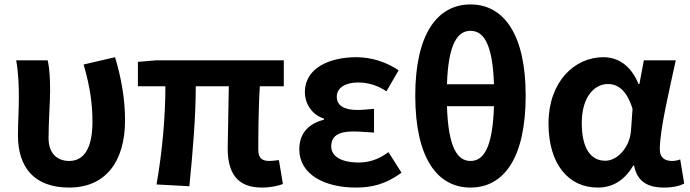

<svg xmlns="http://www.w3.org/2000/svg" viewBox="-20 -832 3114 866"><path d="M292 14C453 14 544 -99 544 -290C544 -385 527 -481 499 -574L357 -541C387 -440 397 -359 397 -283C397 -160 357 -106 292 -106C240 -106 199 -138 199 -209C199 -282 206 -373 206 -423C206 -475 204 -521 195 -560H53C64 -499 65 -437 65 -393C65 -335 61 -278 61 -221C61 -78 134 14 292 14Z M1161 14C1202 14 1235 6 1256 -2L1238 -110C1221 -108 1206 -106 1196 -106C1162 -106 1145 -118 1145 -157C1145 -191 1145 -337 1152 -443H1260V-560H685L602 -553V-443H726C726 -312 713 -153 686 0L834 8C849 -141 863 -303 863 -443H1012C1011 -342 1007 -204 1007 -164C1007 -55 1047 14 1161 14Z M1585 14C1657 14 1720 -1 1791 -53L1732 -146C1687 -111 1639 -99 1600 -99C1518 -99 1474 -127 1474 -172C1474 -218 1506 -239 1573 -239C1603 -239 1635 -236 1667 -234V-341C1641 -339 1614 -336 1591 -336C1529 -336 1499 -358 1499 -396C1499 -436 1538 -460 1595 -460C1640 -460 1684 -447 1723 -420L1778 -515C1723 -552 1655 -574 1588 -574C1465 -574 1355 -525 1355 -416C1355 -369 1383 -316 1441 -297V-292C1375 -275 1330 -234 1330 -158C1330 -46 1443 14 1585 14Z M2208 -353C2202 -160 2159 -106 2102 -106C2046 -106 2002 -160 1996 -353ZM1996 -452C2002 -641 2047 -693 2102 -693C2158 -693 2202 -641 2208 -452ZM2102 -812C1952 -812 1853 -677 1853 -401C1853 -120 1952 14 2102 14C2253 14 2351 -120 2351 -401C2351 -676 2253 -812 2102 -812Z M2676 14C2744 14 2797 -19 2836 -85H2840C2854 -14 2900 14 2975 14C3017 14 3047 6 3066 -4L3048 -113C3035 -108 3022 -106 3011 -106C2979 -106 2956 -121 2956 -158C2956 -248 2999 -425 3028 -560H2884L2864 -453H2860C2825 -539 2766 -574 2701 -574C2571 -574 2454 -463 2454 -275C2454 -93 2543 14 2676 14ZM2710 -107C2645 -107 2604 -162 2604 -277C2604 -398 2663 -453 2722 -453C2769 -453 2808 -422 2833 -341L2826 -242C2820 -168 2766 -107 2710 -107Z"/></svg>

Font: Noto Sans T Chinese Bold
Style: Bold
Weight: 700
Designer: Ryoko NISHIZUKA (kana & ideographs); Paul D. Hunt (Latin, Greek & Cyrillic); Wenlong ZHANG (bopomofo); Sandoll Communica
Foundry: Adobe Systems Incorporated
Version: Version 1.000;PS 1;hotconv 1.0.78;makeotf.lib2.5.61930